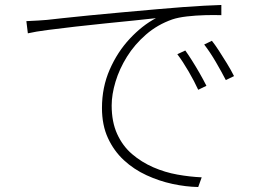

<svg xmlns="http://www.w3.org/2000/svg" viewBox="-20 -722 1040 772"><path d="M86 -637Q114 -638 134 -639.5Q154 -641 169 -642Q187 -644 232 -649Q277 -654 339 -660Q401 -666 472 -672.5Q543 -679 612 -685Q669 -690 715.5 -693.5Q762 -697 800.5 -699Q839 -701 870 -702V-661Q841 -662 804 -661Q767 -660 732 -656Q697 -652 673 -644Q613 -623 567 -583Q521 -543 490.5 -494Q460 -445 444.5 -393.5Q429 -342 429 -298Q429 -232 451 -183.5Q473 -135 511 -102.5Q549 -70 596 -49.5Q643 -29 693.5 -20Q744 -11 791 -9L777 30Q727 29 673.5 17.5Q620 6 569 -17.5Q518 -41 478 -78Q438 -115 414 -167Q390 -219 390 -288Q390 -371 421 -442Q452 -513 502 -566.5Q552 -620 607 -649Q572 -645 518.5 -639.5Q465 -634 404.5 -628Q344 -622 283.5 -615Q223 -608 172.5 -601.5Q122 -595 92 -588ZM725 -519Q736 -504 751.5 -479.5Q767 -455 782.5 -428Q798 -401 810 -377L777 -361Q762 -394 738.5 -434.5Q715 -475 693 -504ZM832 -558Q844 -543 860 -518.5Q876 -494 892.5 -467Q909 -440 921 -416L888 -400Q871 -433 848 -472.5Q825 -512 801 -543Z"/></svg>

Font: Noto Sans SC ExtraLight
Style: Regular
Weight: 250
Designer: Ryoko NISHIZUKA 西塚涼子 (kana, bopomofo & ideographs); Paul D. Hunt (Latin, Greek & Cyrillic); Sandoll Communications 산돌커뮤니
Foundry: Adobe
Version: Version 2.004-H2;hotconv 1.0.118;makeotfexe 2.5.65603